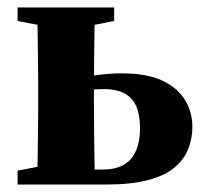

<svg xmlns="http://www.w3.org/2000/svg" viewBox="-20 -493 551 513"><path d="M165 0V-40H255Q305 -40 329.5 -68Q354 -96 354 -150Q354 -206 330 -230.5Q306 -255 257 -255Q233 -255 210 -252Q187 -249 165 -244L170 -279Q201 -287 236.5 -292Q272 -297 305 -297Q373 -297 414 -277.5Q455 -258 474.5 -225.5Q494 -193 494 -154Q494 -123 483 -95Q472 -67 446.5 -45.5Q421 -24 376 -12Q331 0 264 0ZM78 0Q80 -24 80.5 -60.5Q81 -97 81.5 -137Q82 -177 82 -209V-264Q82 -296 81.5 -336Q81 -376 80.5 -413Q80 -450 78 -473H235Q233 -450 232.5 -413Q232 -376 231.5 -336Q231 -296 231 -264V-209Q231 -177 231.5 -137Q232 -97 232.5 -60.5Q233 -24 235 0ZM27 -437V-473H285V-437L194 -419H120ZM27 0V-37L120 -55H171V0Z"/></svg>

Font: Source Serif 4 36pt
Style: Bold
Weight: 700
Designer: Frank Grießhammer
Foundry: Adobe Systems Incorporated
Version: Version 4.004;hotconv 1.0.116;makeotfexe 2.5.65601